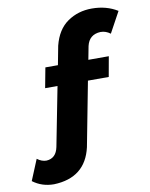

<svg xmlns="http://www.w3.org/2000/svg" viewBox="-211 -825 861 1100"><g transform="rotate(-10 219.5 -275.0)"><path d="M13 202Q-57 202 -110 162L-60 41Q-34 61 -6 61Q50 58 63 -6L130 -349H58L80 -466H153L174 -576Q197 -667 258.5 -709.5Q320 -752 400 -752Q485 -752 549 -712L483 -591Q457 -611 426 -611Q360 -608 345 -544L330 -466H449L428 -349H307L235 26Q196 196 13 202Z"/></g></svg>

Font: Argentum Novus
Style: Bold Italic
Weight: 700
Designer: Julieta Ulanovsky (font) & Cristiano Sobral (main changes)
Foundry: Julieta Ulanovsky (font) & Cristiano Sobral (main changes)
Version: Version 3.00;November 27, 2020;FontCreator 13.0.0.2655 64-bi